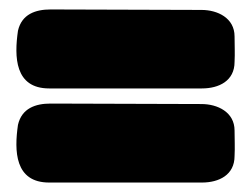

<svg xmlns="http://www.w3.org/2000/svg" viewBox="-20 -521 531 406"><path d="M476 -390C477 -408 476 -426 476 -444C476 -483 440 -500 406 -500L87 -501C55 -501 26 -491 18 -456C10 -401 11 -334 84 -334H407C443 -334 476 -350 476 -390ZM476 -191C477 -209 476 -227 476 -245C476 -284 440 -301 406 -301L87 -302C55 -302 26 -292 18 -257C10 -202 11 -135 84 -135H407C443 -135 476 -151 476 -191Z"/></svg>

Font: Periwinkle
Style: Bold
Weight: 700
Version: Version 2.001